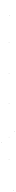

<svg xmlns="http://www.w3.org/2000/svg" viewBox="1490 -1744 269 3294"><g transform="rotate(-90 1625.0 -97.5)"><path d="M-2 2V-3H3V2Z M531 -75V-80H536V-75ZM821 -207V-212H826V-207Z M917 -75V-80H922V-75ZM1013 17V12H1018V17Z M1488 -75V-80H1493V-75Z M2014 -75V-80H2019V-75Z M2541 -75V-80H2546V-75Z M3009 -73V-78H3014V-73Z"/></g></svg>

Font: FRB American Cursive Just Beginnings
Style: Italic
Weight: 400
Italic angle: -25°
Version: Version 2.0;Modular Font Editor K font №1